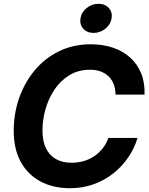

<svg xmlns="http://www.w3.org/2000/svg" viewBox="-20 -968 776 998"><path d="M343.3 10.3Q255.9 10.3 189.9 -25.1Q124 -60.5 87.6 -127.2Q51.3 -193.8 51.3 -287.6Q51.3 -377 79.3 -457.8Q107.4 -538.6 159.9 -601.8Q212.4 -665 286.4 -701.4Q360.4 -737.8 451.7 -737.8Q514.6 -737.8 566.9 -720.2Q619.1 -702.6 656.5 -668.9Q693.8 -635.3 713.6 -586.9Q733.4 -538.6 731.4 -476.1H580.6Q580.1 -506.8 570.8 -530.8Q561.5 -554.7 544.2 -571.3Q526.9 -587.9 502.7 -596.7Q478.5 -605.5 448.2 -605.5Q387.7 -605.5 341.6 -577.6Q295.4 -549.8 264.2 -503.7Q232.9 -457.5 216.8 -401.6Q200.7 -345.7 200.7 -289.1Q200.7 -234.9 218.8 -197.5Q236.8 -160.2 270.8 -141.1Q304.7 -122.1 352.1 -122.1Q384.8 -122.1 414.8 -130.6Q444.8 -139.2 469.7 -156Q494.6 -172.9 513.7 -196.8Q532.7 -220.7 543.5 -251H694.8Q678.7 -196.8 646.5 -149.7Q614.3 -102.5 568.6 -66.4Q522.9 -30.3 466.1 -10Q409.2 10.3 343.3 10.3ZM466.3 -796.9Q432.6 -796.9 412.8 -818.8Q393.1 -840.8 398.4 -872.6Q403.3 -904.8 430.7 -926.5Q458 -948.2 491.7 -948.2Q525.9 -948.2 545.7 -926.3Q565.4 -904.3 560.1 -872.6Q555.2 -840.8 527.8 -818.8Q500.5 -796.9 466.3 -796.9Z"/></svg>

Font: Inter 20pt
Style: Bold Italic
Weight: 700
Italic angle: -9.3988°
Version: Version 4.001;git-66647c0bb